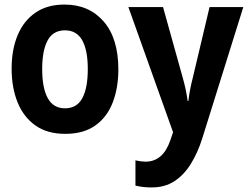

<svg xmlns="http://www.w3.org/2000/svg" viewBox="-20 -577 1100 842"><path d="M266 10Q187 10 135 -27Q83 -64 57 -128.5Q31 -193 31 -276Q31 -360 57.5 -423Q84 -486 135.5 -521.5Q187 -557 263 -557Q370 -557 434.5 -483Q499 -409 499 -272Q499 -192 474.5 -128Q450 -64 398.5 -27Q347 10 266 10ZM265 -102Q317 -102 341 -146.5Q365 -191 365 -274Q365 -357 340.5 -400.5Q316 -444 265 -444Q213 -444 189 -400Q165 -356 165 -274Q165 -191 189.5 -146.5Q214 -102 265 -102ZM645 245Q626 245 608.5 243Q591 241 574 237V126Q586 129 598 130.5Q610 132 618 132Q695 132 727 38L739 3L543 -546H695L782 -234Q788 -213 793.5 -188Q799 -163 803 -134H806Q809 -160 814 -185.5Q819 -211 825 -234L899 -546H1047L867 30Q847 93 817 141.5Q787 190 745 217.5Q703 245 645 245Z"/></svg>

Font: Noto Sans Mono Condensed
Style: Bold
Weight: 700
Width: 3
Designer: Monotype Design Team
Foundry: Monotype Imaging Inc.
Version: Version 2.014